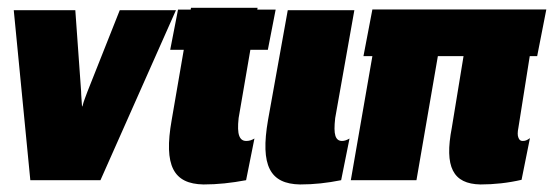

<svg xmlns="http://www.w3.org/2000/svg" viewBox="-20 -473 1454 504"><path d="M59.6 0H243.7L441.9 -446.3H294.4L209.5 -232.4L203.1 -215.3C200.7 -209 198.2 -201.7 196.3 -193.8H195.3L193.8 -215.3C193.4 -221.7 192.9 -227.5 192.9 -233.4L177.7 -446.3H16.1Z M514.2 11.2C551.3 11.2 586.9 7.3 626 0L647.9 -109.4C640.6 -105 634.3 -103 626.5 -103C617.2 -103 611.3 -107.4 607.9 -116.7C604.5 -126 604 -141.1 606.4 -163.1L637.2 -342.3H683.1L703.6 -447.8H655.3L656.2 -452.6H481.4L480.5 -447.8H447.3L426.8 -342.3H462.4L430.7 -158.2C409.2 -37.6 435.5 9.8 514.2 11.2Z M767.6 11.2C804.7 11.2 838.9 7.3 875.5 0L897.5 -109.4C890.1 -105 883.8 -103 877.9 -103C869.1 -103 863.3 -107.4 860.4 -116.7C857.4 -126 857.4 -141.1 859.9 -163.1L910.2 -446.3H735.4L683.6 -158.2C662.6 -37.6 689 9.8 767.6 11.2Z M1241.2 11.2C1276.9 11.2 1313.5 7.3 1349.1 -1L1371.1 -110.4C1362.8 -104.5 1358.9 -103 1351.6 -103C1346.2 -103 1342.8 -106 1340.8 -111.8C1338.4 -117.2 1338.4 -126 1340.8 -137.7L1370.6 -325.7H1390.1L1414.1 -448.2H957.5L934.1 -325.7H957.5L900.9 0H1073.2L1129.4 -325.7H1196.8L1166 -137.7C1146 -34.7 1168.9 9.8 1241.2 11.2Z"/></svg>

Font: Roboto Flex Super Cond Black
Style: Italic
Weight: 900
Width: 3
Italic angle: -10°
Designer: Berlow after Robertson
Foundry: Google
Version: Version 3.200;Glyphs 3.3 (3311)